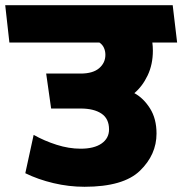

<svg xmlns="http://www.w3.org/2000/svg" viewBox="-31 -700 699 736"><path d="M648 -537H553Q554 -530 554.5 -521.5Q555 -513 555 -506Q555 -453 535 -411Q515 -369 484 -343Q519 -324 544 -284.5Q569 -245 569 -188Q569 -107 505.5 -45.5Q442 16 293 16Q233 16 174 2Q115 -12 66 -36L98 -183Q139 -160 186 -145Q233 -130 278 -130Q330 -130 358.5 -150Q387 -170 387 -204Q387 -245 358 -264.5Q329 -284 278 -284H165L146 -418H278Q325 -418 349 -438.5Q373 -459 373 -490Q373 -504 367.5 -516.5Q362 -529 350 -537H5L-11 -680H631Z"/></svg>

Font: Palanquin Dark
Style: Bold
Weight: 700
Designer: Pria Ravichandran
Version: Version 1.000